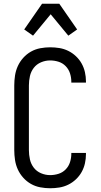

<svg xmlns="http://www.w3.org/2000/svg" viewBox="-20 -995 540 1023"><path d="M247 8Q221 8 194.5 3Q168 -2 145 -15Q122 -28 104 -48Q86 -68 75 -92Q64 -116 60 -142.5Q56 -169 56 -195V-540Q56 -566 60 -592.5Q64 -619 75 -643Q86 -667 104 -687Q122 -707 145 -720Q168 -733 194.5 -738Q221 -743 247 -743Q272 -743 296.5 -739Q321 -735 343.5 -724Q366 -713 384.5 -695.5Q403 -678 415 -656.5Q427 -635 432.5 -610.5Q438 -586 438 -561V-555H360V-559Q360 -582 353 -604Q346 -626 330 -642.5Q314 -659 292 -666Q270 -673 247 -673Q222 -673 198.5 -663Q175 -653 160 -633.5Q145 -614 139.5 -589.5Q134 -565 134 -540V-195Q134 -170 139.5 -145.5Q145 -121 160 -101.5Q175 -82 198.5 -72Q222 -62 247 -62Q270 -62 292 -69Q314 -76 330 -92.5Q346 -109 353 -131Q360 -153 360 -176V-180H438V-174Q438 -149 432.5 -124.5Q427 -100 415 -78.5Q403 -57 384.5 -39.5Q366 -22 343.5 -11Q321 0 296.5 4Q272 8 247 8ZM156 -805 109 -838 204 -975H296L391 -838L344 -805L250 -919Z"/></svg>

Font: Iosevka Term Curly
Style: Regular
Weight: 400
Designer: Belleve Invis
Foundry: Belleve Invis
Version: Version 32.3.0